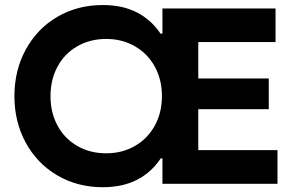

<svg xmlns="http://www.w3.org/2000/svg" viewBox="-20 -741 1186 774"><path d="M38.1 -353.5Q38.1 -457 83.7 -541Q129.4 -625 210.7 -672.9Q292 -720.7 394.5 -720.7Q474.1 -720.7 532 -690.9Q589.8 -661.1 627 -605.5H634.8V-707H1090.8V-571.3H779.3V-424.8H1063.5V-300.8H779.3V-135.7H1098.6V0H634.8V-102.5H627.9Q590.8 -46.4 532.7 -16.4Q474.6 13.7 394.5 13.7Q292 13.7 210.7 -34.2Q129.4 -82 83.7 -166Q38.1 -250 38.1 -353.5ZM632.8 -353.5Q632.8 -419.9 604 -472.4Q575.2 -524.9 523.9 -554.4Q472.7 -584 408.2 -584Q342.8 -584 291.5 -554.4Q240.2 -524.9 211.9 -472.4Q183.6 -419.9 183.6 -353.5Q183.6 -287.1 211.9 -234.6Q240.2 -182.1 291.5 -152.6Q342.8 -123 408.2 -123Q472.7 -123 523.9 -152.6Q575.2 -182.1 604 -234.6Q632.8 -287.1 632.8 -353.5Z"/></svg>

Font: Wanted Sans
Style: Bold
Weight: 700
Designer: Original Design by Kil Hyung-jin and Kang Hanbin, Wanted Lab, Inc; Hangeul from Source Han Sans by Jang Soo-young and Ka
Foundry: Wanted Lab, Inc.
Version: Version 1.000